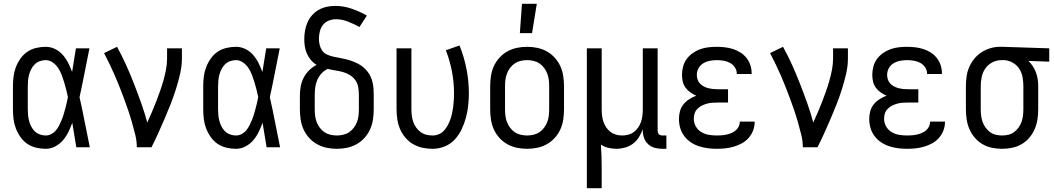

<svg xmlns="http://www.w3.org/2000/svg" viewBox="-20 -774 5540 1009"><path d="M220 8Q195 8 169.5 2Q144 -4 123 -18.5Q102 -33 87 -54.5Q72 -76 63 -100Q54 -124 51 -149Q48 -174 48 -200V-320Q48 -346 51 -371Q54 -396 63 -420Q72 -444 87 -465.5Q102 -487 123 -501.5Q144 -516 169.5 -522Q195 -528 220 -528Q246 -528 269.5 -516.5Q293 -505 310 -485.5Q327 -466 338.5 -443Q350 -420 359 -396Q364 -427 369 -458Q374 -489 379 -520H450Q437 -456 424.5 -391.5Q412 -327 398 -263Q413 -198 425.5 -132Q438 -66 452 0H381Q376 -32 370.5 -64Q365 -96 360 -128V-129Q351 -104 339.5 -80.5Q328 -57 311 -37Q294 -17 270 -4.5Q246 8 220 8ZM220 -62Q236 -62 250 -69.5Q264 -77 274 -89Q284 -101 291 -115Q298 -129 304 -143.5Q310 -158 314.5 -173Q319 -188 323 -203Q327 -218 330.5 -233Q334 -248 337 -264Q333 -283 328 -303Q323 -323 317 -342.5Q311 -362 304 -380.5Q297 -399 286 -416Q275 -433 257.5 -445.5Q240 -458 220 -458Q205 -458 189.5 -452.5Q174 -447 163 -436.5Q152 -426 144.5 -411.5Q137 -397 133 -382Q129 -367 127.5 -351.5Q126 -336 126 -320V-200Q126 -184 127.5 -168.5Q129 -153 133 -138Q137 -123 144.5 -108.5Q152 -94 163 -83.5Q174 -73 189.5 -67.5Q205 -62 220 -62Z M699 0Q699 -33 691 -65Q683 -97 674 -129Q665 -161 654.5 -192Q644 -223 632.5 -254Q621 -285 609 -315.5Q597 -346 584 -376Q571 -406 556.5 -436Q542 -466 527 -495L595 -528Q621 -481 643 -432Q665 -383 684.5 -333Q704 -283 722 -232.5Q740 -182 754 -130Q766 -157 778 -184.5Q790 -212 800.5 -239.5Q811 -267 821 -295Q831 -323 839 -351.5Q847 -380 852.5 -409Q858 -438 858 -468V-520H936V-468Q936 -427 926.5 -386Q917 -345 904.5 -305.5Q892 -266 877 -227.5Q862 -189 845.5 -151Q829 -113 812 -75Q795 -37 776 0Z M1220 8Q1195 8 1169.5 2Q1144 -4 1123 -18.5Q1102 -33 1087 -54.5Q1072 -76 1063 -100Q1054 -124 1051 -149Q1048 -174 1048 -200V-320Q1048 -346 1051 -371Q1054 -396 1063 -420Q1072 -444 1087 -465.5Q1102 -487 1123 -501.5Q1144 -516 1169.5 -522Q1195 -528 1220 -528Q1246 -528 1269.5 -516.5Q1293 -505 1310 -485.5Q1327 -466 1338.5 -443Q1350 -420 1359 -396Q1364 -427 1369 -458Q1374 -489 1379 -520H1450Q1437 -456 1424.5 -391.5Q1412 -327 1398 -263Q1413 -198 1425.5 -132Q1438 -66 1452 0H1381Q1376 -32 1370.5 -64Q1365 -96 1360 -128V-129Q1351 -104 1339.5 -80.5Q1328 -57 1311 -37Q1294 -17 1270 -4.5Q1246 8 1220 8ZM1220 -62Q1236 -62 1250 -69.5Q1264 -77 1274 -89Q1284 -101 1291 -115Q1298 -129 1304 -143.5Q1310 -158 1314.5 -173Q1319 -188 1323 -203Q1327 -218 1330.5 -233Q1334 -248 1337 -264Q1333 -283 1328 -303Q1323 -323 1317 -342.5Q1311 -362 1304 -380.5Q1297 -399 1286 -416Q1275 -433 1257.5 -445.5Q1240 -458 1220 -458Q1205 -458 1189.5 -452.5Q1174 -447 1163 -436.5Q1152 -426 1144.5 -411.5Q1137 -397 1133 -382Q1129 -367 1127.5 -351.5Q1126 -336 1126 -320V-200Q1126 -184 1127.5 -168.5Q1129 -153 1133 -138Q1137 -123 1144.5 -108.5Q1152 -94 1163 -83.5Q1174 -73 1189.5 -67.5Q1205 -62 1220 -62Z M1750 8Q1723 8 1696.5 2.5Q1670 -3 1646.5 -16Q1623 -29 1604.5 -49.5Q1586 -70 1575 -94.5Q1564 -119 1560 -146Q1556 -173 1556 -200V-272Q1556 -297 1560.5 -321Q1565 -345 1576 -366Q1587 -387 1604.5 -404.5Q1622 -422 1644 -433Q1627 -443 1614 -458.5Q1601 -474 1593 -492Q1585 -510 1582 -529.5Q1579 -549 1579 -569Q1579 -591 1583 -613.5Q1587 -636 1596 -656.5Q1605 -677 1620 -694Q1635 -711 1654.5 -722Q1674 -733 1696 -738Q1718 -743 1741 -743Q1785 -743 1827.5 -728.5Q1870 -714 1908 -692L1869 -632Q1855 -640 1840 -647Q1825 -654 1810 -660Q1795 -666 1779 -669.5Q1763 -673 1747 -673Q1727 -673 1708.5 -666Q1690 -659 1678 -644Q1666 -629 1661 -609.5Q1656 -590 1656 -570Q1656 -554 1660 -537.5Q1664 -521 1673.5 -507.5Q1683 -494 1699 -487Q1715 -480 1731 -476.5Q1747 -473 1763.5 -470Q1780 -467 1796.5 -463Q1813 -459 1828.5 -453.5Q1844 -448 1859 -440.5Q1874 -433 1887 -422.5Q1900 -412 1910.5 -399Q1921 -386 1928 -370.5Q1935 -355 1938.5 -339Q1942 -323 1943 -306Q1944 -289 1944 -272V-200Q1944 -173 1940 -146Q1936 -119 1925 -94.5Q1914 -70 1895.5 -49.5Q1877 -29 1853.5 -16Q1830 -3 1803.5 2.5Q1777 8 1750 8ZM1750 -62Q1767 -62 1784 -66Q1801 -70 1815 -79.5Q1829 -89 1839.5 -103Q1850 -117 1856 -133Q1862 -149 1864 -166Q1866 -183 1866 -200V-272Q1866 -293 1863 -313.5Q1860 -334 1848.5 -351Q1837 -368 1819.5 -379Q1802 -390 1782 -395.5Q1762 -401 1742 -404Q1722 -407 1702 -412Q1683 -403 1669 -387.5Q1655 -372 1647 -353Q1639 -334 1636.5 -313.5Q1634 -293 1634 -272V-200Q1634 -183 1636 -166Q1638 -149 1644 -133Q1650 -117 1660.5 -103Q1671 -89 1685 -79.5Q1699 -70 1716 -66Q1733 -62 1750 -62Z M2254 8Q2227 8 2200.5 2.5Q2174 -3 2151 -16.5Q2128 -30 2110.5 -50.5Q2093 -71 2082.5 -95.5Q2072 -120 2068 -146.5Q2064 -173 2064 -200V-520H2142V-200Q2142 -183 2144 -166.5Q2146 -150 2151.5 -134Q2157 -118 2167 -104Q2177 -90 2190.5 -80Q2204 -70 2220.5 -66Q2237 -62 2254 -62Q2271 -62 2287 -69Q2303 -76 2314.5 -89Q2326 -102 2334 -117.5Q2342 -133 2347.5 -149Q2353 -165 2356.5 -182Q2360 -199 2362 -216Q2364 -233 2365 -250Q2366 -267 2366 -284Q2366 -342 2355 -399Q2344 -456 2323 -510L2395 -535Q2419 -475 2431.5 -411.5Q2444 -348 2444 -284Q2444 -252 2440.5 -219.5Q2437 -187 2428.5 -155.5Q2420 -124 2406 -94.5Q2392 -65 2370 -41Q2348 -17 2317 -4.5Q2286 8 2254 8Z M2750 8Q2723 8 2696.5 2.5Q2670 -3 2646.5 -16Q2623 -29 2604.5 -49.5Q2586 -70 2575 -94.5Q2564 -119 2560 -146Q2556 -173 2556 -200V-320Q2556 -347 2560 -374Q2564 -401 2575 -425.5Q2586 -450 2604.5 -470.5Q2623 -491 2646.5 -504Q2670 -517 2696.5 -522.5Q2723 -528 2750 -528Q2777 -528 2803.5 -522.5Q2830 -517 2853.5 -504Q2877 -491 2895.5 -470.5Q2914 -450 2925 -425.5Q2936 -401 2940 -374Q2944 -347 2944 -320V-200Q2944 -173 2940 -146Q2936 -119 2925 -94.5Q2914 -70 2895.5 -49.5Q2877 -29 2853.5 -16Q2830 -3 2803.5 2.5Q2777 8 2750 8ZM2750 -62Q2767 -62 2784 -66Q2801 -70 2815 -79.5Q2829 -89 2839.5 -103Q2850 -117 2856 -133Q2862 -149 2864 -166Q2866 -183 2866 -200V-320Q2866 -337 2864 -354Q2862 -371 2856 -387Q2850 -403 2839.5 -417Q2829 -431 2815 -440.5Q2801 -450 2784 -454Q2767 -458 2750 -458Q2733 -458 2716 -454Q2699 -450 2685 -440.5Q2671 -431 2660.5 -417Q2650 -403 2644 -387Q2638 -371 2636 -354Q2634 -337 2634 -320V-200Q2634 -183 2636 -166Q2638 -149 2644 -133Q2650 -117 2660.5 -103Q2671 -89 2685 -79.5Q2699 -70 2716 -66Q2733 -62 2750 -62ZM2712 -600 2723 -754H2801L2776 -600Z M3064 215V-520H3142V-200Q3142 -183 3144 -166.5Q3146 -150 3151 -134.5Q3156 -119 3165.5 -105Q3175 -91 3188 -81Q3201 -71 3217 -66.5Q3233 -62 3250 -62Q3267 -62 3283 -66.5Q3299 -71 3312 -81Q3325 -91 3334.5 -105Q3344 -119 3349 -134.5Q3354 -150 3356 -166.5Q3358 -183 3358 -200V-520H3436V-87Q3436 -82 3437.5 -77Q3439 -72 3442.5 -68.5Q3446 -65 3451 -63.5Q3456 -62 3461 -62H3482V8H3461Q3441 8 3421.5 3Q3402 -2 3387 -15.5Q3372 -29 3365 -48Q3358 -67 3358 -87V-95Q3350 -73 3337.5 -53Q3325 -33 3306.5 -19Q3288 -5 3265 1.5Q3242 8 3219 8Q3198 8 3177 3Q3156 -2 3138 -14Q3140 16 3141 46.5Q3142 77 3142 107V215Z M3747 8Q3723 8 3699.5 5Q3676 2 3653 -5.5Q3630 -13 3610 -26.5Q3590 -40 3575.5 -59.5Q3561 -79 3554.5 -102Q3548 -125 3548 -149Q3548 -170 3553.5 -190Q3559 -210 3572 -226Q3585 -242 3602.5 -253Q3620 -264 3639 -271Q3623 -278 3608 -288.5Q3593 -299 3582.5 -313.5Q3572 -328 3568 -345.5Q3564 -363 3564 -381Q3564 -403 3570 -425Q3576 -447 3589 -464.5Q3602 -482 3620.5 -495Q3639 -508 3660 -515.5Q3681 -523 3703 -525.5Q3725 -528 3747 -528Q3768 -528 3789.5 -525.5Q3811 -523 3831.5 -516.5Q3852 -510 3870.5 -498.5Q3889 -487 3902.5 -470Q3916 -453 3923 -432.5Q3930 -412 3930 -390V-385H3852V-388Q3852 -405 3841.5 -420.5Q3831 -436 3815.5 -444Q3800 -452 3782.5 -455Q3765 -458 3747 -458Q3729 -458 3710.5 -454.5Q3692 -451 3676 -441.5Q3660 -432 3651 -415.5Q3642 -399 3642 -380Q3642 -368 3646 -356Q3650 -344 3658.5 -335Q3667 -326 3678 -320Q3689 -314 3701 -311Q3713 -308 3725.5 -306.5Q3738 -305 3750 -305H3806V-235H3750Q3736 -235 3722 -234Q3708 -233 3694 -229Q3680 -225 3667.5 -218.5Q3655 -212 3645 -202Q3635 -192 3630.5 -178.5Q3626 -165 3626 -150Q3626 -129 3636.5 -110Q3647 -91 3665.5 -80Q3684 -69 3705 -65.5Q3726 -62 3747 -62Q3760 -62 3773 -63Q3786 -64 3799 -67Q3812 -70 3824 -75Q3836 -80 3846 -88.5Q3856 -97 3862 -109Q3868 -121 3868 -134V-135H3946V-132Q3946 -109 3937.5 -87.5Q3929 -66 3914 -49Q3899 -32 3879 -21Q3859 -10 3837 -3.5Q3815 3 3792.5 5.5Q3770 8 3747 8Z M4199 0Q4199 -33 4191 -65Q4183 -97 4174 -129Q4165 -161 4154.5 -192Q4144 -223 4132.5 -254Q4121 -285 4109 -315.5Q4097 -346 4084 -376Q4071 -406 4056.5 -436Q4042 -466 4027 -495L4095 -528Q4121 -481 4143 -432Q4165 -383 4184.5 -333Q4204 -283 4222 -232.5Q4240 -182 4254 -130Q4266 -157 4278 -184.5Q4290 -212 4300.5 -239.5Q4311 -267 4321 -295Q4331 -323 4339 -351.5Q4347 -380 4352.5 -409Q4358 -438 4358 -468V-520H4436V-468Q4436 -427 4426.5 -386Q4417 -345 4404.5 -305.5Q4392 -266 4377 -227.5Q4362 -189 4345.5 -151Q4329 -113 4312 -75Q4295 -37 4276 0Z M4747 8Q4723 8 4699.5 5Q4676 2 4653 -5.5Q4630 -13 4610 -26.5Q4590 -40 4575.5 -59.5Q4561 -79 4554.5 -102Q4548 -125 4548 -149Q4548 -170 4553.5 -190Q4559 -210 4572 -226Q4585 -242 4602.5 -253Q4620 -264 4639 -271Q4623 -278 4608 -288.5Q4593 -299 4582.5 -313.5Q4572 -328 4568 -345.5Q4564 -363 4564 -381Q4564 -403 4570 -425Q4576 -447 4589 -464.5Q4602 -482 4620.5 -495Q4639 -508 4660 -515.5Q4681 -523 4703 -525.5Q4725 -528 4747 -528Q4768 -528 4789.5 -525.5Q4811 -523 4831.5 -516.5Q4852 -510 4870.5 -498.5Q4889 -487 4902.5 -470Q4916 -453 4923 -432.5Q4930 -412 4930 -390V-385H4852V-388Q4852 -405 4841.5 -420.5Q4831 -436 4815.5 -444Q4800 -452 4782.5 -455Q4765 -458 4747 -458Q4729 -458 4710.5 -454.5Q4692 -451 4676 -441.5Q4660 -432 4651 -415.5Q4642 -399 4642 -380Q4642 -368 4646 -356Q4650 -344 4658.5 -335Q4667 -326 4678 -320Q4689 -314 4701 -311Q4713 -308 4725.5 -306.5Q4738 -305 4750 -305H4806V-235H4750Q4736 -235 4722 -234Q4708 -233 4694 -229Q4680 -225 4667.5 -218.5Q4655 -212 4645 -202Q4635 -192 4630.5 -178.5Q4626 -165 4626 -150Q4626 -129 4636.5 -110Q4647 -91 4665.5 -80Q4684 -69 4705 -65.5Q4726 -62 4747 -62Q4760 -62 4773 -63Q4786 -64 4799 -67Q4812 -70 4824 -75Q4836 -80 4846 -88.5Q4856 -97 4862 -109Q4868 -121 4868 -134V-135H4946V-132Q4946 -109 4937.5 -87.5Q4929 -66 4914 -49Q4899 -32 4879 -21Q4859 -10 4837 -3.5Q4815 3 4792.5 5.5Q4770 8 4747 8Z M5246 8Q5219 8 5192.5 2.5Q5166 -3 5143 -16.5Q5120 -30 5102.5 -50.5Q5085 -71 5074.5 -95.5Q5064 -120 5060 -146.5Q5056 -173 5056 -200V-320Q5056 -346 5059.5 -371.5Q5063 -397 5073 -420.5Q5083 -444 5099.5 -464.5Q5116 -485 5137.5 -499Q5159 -513 5184 -520.5Q5209 -528 5235 -528H5250L5494 -520V-450L5384 -454Q5398 -441 5408 -425.5Q5418 -410 5424.5 -392.5Q5431 -375 5433.5 -356.5Q5436 -338 5436 -320V-200Q5436 -173 5432 -146.5Q5428 -120 5417.5 -95.5Q5407 -71 5389.5 -50.5Q5372 -30 5349 -16.5Q5326 -3 5299.5 2.5Q5273 8 5246 8ZM5246 -62Q5263 -62 5279.5 -66Q5296 -70 5309.5 -80Q5323 -90 5333 -104Q5343 -118 5348.5 -134Q5354 -150 5356 -166.5Q5358 -183 5358 -200V-320Q5358 -344 5354 -367.5Q5350 -391 5337.5 -411Q5325 -431 5304 -443.5Q5283 -456 5259 -458H5242Q5217 -458 5194.5 -446Q5172 -434 5158 -414Q5144 -394 5139 -369.5Q5134 -345 5134 -320V-200Q5134 -183 5136 -166.5Q5138 -150 5143.5 -134Q5149 -118 5159 -104Q5169 -90 5182.5 -80Q5196 -70 5212.5 -66Q5229 -62 5246 -62Z"/></svg>

Font: Iosevka Term Curly
Style: Regular
Weight: 400
Designer: Belleve Invis
Foundry: Belleve Invis
Version: Version 32.3.0